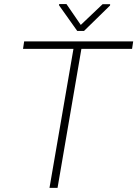

<svg xmlns="http://www.w3.org/2000/svg" viewBox="-20 -912 666 932"><path d="M381.3 -710.9 259.3 0H220.2L342.8 -710.9ZM626.5 -710.9 621.1 -674.8H91.8L97.2 -710.9ZM302.7 -892.1 372.1 -791 478 -891.6H514.6L514.2 -885.3L387.7 -761.7H355L266.6 -886.2L267.1 -892.1Z"/></svg>

Font: Roboto ExtraLight
Style: Italic
Weight: 250
Designer: Christian Robertson
Foundry: Google
Version: Version 3.009; 2024